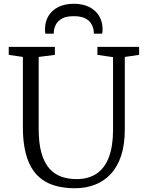

<svg xmlns="http://www.w3.org/2000/svg" viewBox="-20 -992 777 1020"><path d="M378.5 8Q282.5 8 221.2 -27.2Q160 -62.5 130.8 -134.8Q101.5 -207 101.5 -317.5V-689.5L26.5 -700.5V-743H271.5V-700.5L185.5 -689.5V-308.5Q185.5 -231 200.2 -179.2Q215 -127.5 242 -97Q269 -66.5 305.8 -53.5Q342.5 -40.5 386.5 -40.5Q450.5 -40.5 493.8 -70Q537 -99.5 558.8 -157.8Q580.5 -216 580.5 -301V-688.5L497.5 -700.5V-743H719V-700.5L643 -689.5V-305Q643 -223.5 623.5 -164.5Q604 -105.5 568 -67.2Q532 -29 483.8 -10.5Q435.5 8 378.5 8ZM372 -972Q419 -972 453.5 -955Q488 -938 506.5 -907.2Q525 -876.5 525 -836Q525 -831 524.5 -825Q524 -819 523 -813H478.5Q478.5 -816 478.5 -820.5Q478.5 -825 477.5 -830Q475 -848 465 -865.5Q455 -883 432.8 -894.5Q410.5 -906 372 -906Q333.5 -906 311.5 -894.5Q289.5 -883 279.2 -865.5Q269 -848 266.5 -830Q266 -825 265.8 -820.5Q265.5 -816 265.5 -813H221Q220 -819 219.5 -825Q219 -831 219 -836Q219 -876.5 237.5 -907.2Q256 -938 290.5 -955Q325 -972 372 -972Z"/></svg>

Font: Merriweather 20pt Light
Style: Regular
Weight: 300
Version: Version 2.100